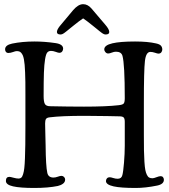

<svg xmlns="http://www.w3.org/2000/svg" viewBox="-20 -910 825 937"><path d="M338.9 -785.2Q331.1 -778.8 321 -770.8Q311 -762.7 305.7 -758.3Q300.3 -753.9 294.2 -749.5Q288.1 -745.1 283.7 -743.4Q279.3 -741.7 275.4 -741.7Q257.8 -741.7 257.8 -753.9Q257.8 -764.6 271 -781.7L336.4 -859.9Q361.8 -889.6 385.7 -889.6Q408.2 -889.6 426.3 -868.7L493.7 -789.6Q513.2 -767.1 513.2 -753.9Q513.2 -741.7 495.6 -741.7Q491.7 -741.7 487.3 -743.4Q482.9 -745.1 476.8 -749.5Q470.7 -753.9 465.3 -758.3Q460 -762.7 450 -770.8Q439.9 -778.8 432.1 -785.2Q403.3 -808.6 385.7 -820.3Q365.7 -807.1 338.9 -785.2ZM104 -295.4V-450.7Q104 -485.4 103.8 -509.8Q103.5 -534.2 102.5 -556.6Q101.6 -579.1 100.3 -593.5Q99.1 -607.9 96.7 -620.6Q94.2 -633.3 91.1 -640.1Q87.9 -647 83.5 -652.1Q79.1 -657.2 73.7 -658.9Q68.4 -660.6 61 -660.6Q55.7 -660.6 43.2 -656Q30.8 -651.4 20 -651.4Q13.2 -651.4 9 -656.5Q4.9 -661.6 4.9 -669.4Q4.9 -689.9 39.1 -697.3Q88.9 -707.5 148.9 -707.5Q197.3 -707.5 251 -699.7Q288.1 -694.3 288.1 -672.4Q288.1 -665 283.4 -658.7Q278.8 -652.3 269 -652.3Q264.2 -652.3 251.7 -657Q239.3 -661.6 229 -661.6Q217.3 -661.6 210.7 -653.8Q204.1 -646 200 -620.8Q195.8 -595.7 194.3 -554.9Q192.9 -514.2 192.9 -441.9Q192.9 -413.1 199.2 -402.3Q205.6 -391.6 225.1 -391.6Q231 -391.6 252.7 -391.1Q274.4 -390.6 311.3 -390.1Q348.1 -389.6 390.1 -389.6Q498 -389.6 558.1 -396.5Q577.1 -398.4 583 -404.1Q588.9 -409.7 588.9 -430.7Q588.9 -597.2 577.6 -637.7Q571.8 -657.7 545.9 -657.7Q536.6 -657.7 525.6 -653.3Q514.6 -648.9 507.8 -648.9Q500.5 -648.9 494.6 -655.3Q488.8 -661.6 488.8 -668.9Q488.8 -689.5 528.8 -698.7Q566.9 -707.5 639.2 -707.5Q700.7 -707.5 741.2 -698.2Q759.3 -694.3 765.6 -686.8Q772 -679.2 772 -668.5Q772 -661.1 767.3 -654.8Q762.7 -648.4 752.9 -648.4Q748 -648.4 736.1 -652.6Q724.1 -656.7 713.9 -656.7Q692.4 -656.7 687.3 -612.5Q682.1 -568.4 682.1 -407.2V-252Q682.1 -205.1 682.6 -175.8Q683.1 -146.5 684.8 -120.4Q686.5 -94.2 689.2 -80.6Q691.9 -66.9 696.8 -56.9Q701.7 -46.9 708 -43.5Q714.4 -40 724.1 -40Q730.5 -40 743.7 -45.2Q756.8 -50.3 764.2 -50.3Q771.5 -50.3 775.6 -45.2Q779.8 -40 779.8 -32.7Q779.8 -11.2 747.1 -4.4Q690.4 7.3 642.1 7.3Q568.4 7.3 534.2 -0.5Q497.1 -8.8 497.1 -26.4Q497.1 -33.7 501.7 -39.3Q506.3 -44.9 516.1 -44.9Q521 -44.9 532.5 -41.3Q543.9 -37.6 554.2 -37.6Q572.8 -37.6 577.1 -55.2Q581.5 -71.3 585.2 -116.2Q588.9 -161.1 588.9 -198.7V-315.4Q588.9 -331.5 583.3 -336.9Q577.6 -342.3 562 -342.3Q560.1 -342.3 504.6 -343.5Q449.2 -344.7 393.1 -344.7Q279.3 -344.7 222.2 -337.4Q208.5 -335.9 204.3 -329.1Q200.2 -322.3 200.2 -307.1Q200.2 -291.5 201.4 -251Q202.6 -210.4 202.6 -201.2Q203.6 -98.1 210.9 -66.4Q215.8 -43.5 241.2 -43.5Q250.5 -43.5 261.7 -47.6Q272.9 -51.8 279.8 -51.8Q287.1 -51.8 292.5 -46.4Q297.9 -41 297.9 -33.7Q297.9 -21.5 287.6 -13.7Q277.3 -5.9 262.2 -2.4Q214.8 7.3 147 7.3Q78.1 7.3 43.9 -0.5Q8.8 -8.3 8.8 -26.9Q8.8 -46.9 25.9 -46.9Q30.8 -46.9 45.7 -42.7Q60.5 -38.6 70.8 -38.6Q78.6 -38.6 83.7 -43Q88.9 -47.4 92.8 -60.1Q96.7 -72.8 98.6 -89.6Q100.6 -106.4 101.8 -137.9Q103 -169.4 103.5 -204.6Q104 -239.7 104 -295.4Z"/></svg>

Font: Cooper*
Style: Regular
Weight: 400
Designer: Owen Earl
Foundry: indestructible type*
Version: Version 0.001